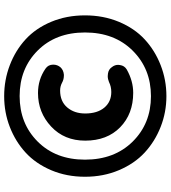

<svg xmlns="http://www.w3.org/2000/svg" viewBox="30 -820 799 898"><g transform="rotate(-90 429.0 -370.5)"><path d="M428.7 8.8Q353.5 8.8 285.2 -18.1Q216.8 -44.9 165 -92.8Q113.3 -140.6 82.5 -213.4Q51.8 -286.1 51.8 -372.1Q51.8 -458 82.5 -530.3Q113.3 -602.5 165 -649.9Q216.8 -697.3 284.7 -723.6Q352.5 -750 428.7 -750Q504.9 -750 573.7 -723.6Q642.6 -697.3 694.3 -649.9Q746.1 -602.5 776.4 -530.3Q806.6 -458 806.6 -372.1Q806.6 -286.1 776.4 -213.4Q746.1 -140.6 694.3 -92.8Q642.6 -44.9 573.7 -18.1Q504.9 8.8 428.7 8.8ZM726.6 -372.1Q726.6 -508.8 642.1 -593.3Q557.6 -677.7 429.2 -677.7Q300.8 -677.7 216.3 -593.3Q131.8 -508.8 131.8 -372.1Q131.8 -234.4 216.3 -148.9Q300.8 -63.5 428.7 -63.5Q556.6 -63.5 641.6 -148.9Q726.6 -234.4 726.6 -372.1ZM444.3 -146.5Q345.7 -146.5 283.2 -207.5Q220.7 -268.6 220.7 -371.1Q220.7 -468.8 286.6 -530.3Q352.5 -591.8 443.4 -591.8Q506.8 -591.8 557.6 -556.6Q576.2 -543.9 576.2 -520.5Q576.2 -501 563.5 -486.3Q550.8 -472.7 529.3 -470.7Q527.3 -470.7 525.4 -470.7Q506.8 -470.7 491.2 -479.5Q474.6 -488.3 455.1 -488.3Q404.3 -488.3 376 -455.1Q347.7 -421.9 347.7 -371.1Q347.7 -314.5 375 -281.7Q402.3 -249 448.2 -249Q473.6 -249 495.1 -259.8Q508.8 -265.6 522.5 -265.6Q528.3 -265.6 534.2 -264.6Q554.7 -261.7 565.4 -245.1Q575.2 -232.4 575.2 -216.8Q575.2 -211.9 574.2 -208Q571.3 -187.5 553.7 -176.8Q500 -146.5 444.3 -146.5Z"/></g></svg>

Font: Gen Jyuu Gothic Heavy
Style: Bold
Weight: 900
Designer: [Source Han Sans]
Ryoko NISHIZUKA  (kana & ideographs); Paul D. Hunt (Latin, Greek & Cyrillic); Wenlong ZHANG  (bopomofo
Version: Version 1.002.20150607